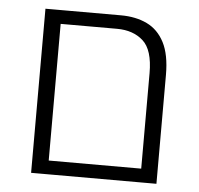

<svg xmlns="http://www.w3.org/2000/svg" viewBox="-45 -596 665 641"><g transform="rotate(5 288.0 -275.0)"><path d="M447 0V-366Q447 -444 413.5 -474Q380 -504 326 -504H114V-550H335Q385 -550 422.5 -532Q460 -514 481 -473.5Q502 -433 502 -365V-48V0ZM98 0V-46H484L476 0ZM82 0V-509V-550H137V-507V0Z"/></g></svg>

Font: Assistant ExtraLight Light
Style: Regular
Weight: 300
Version: Version 3.000